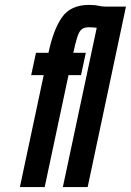

<svg xmlns="http://www.w3.org/2000/svg" viewBox="-20 -762 533 782"><path d="M61 0H162L259 -456H310L329.5 -547H278.5Q288 -591 295.5 -613.2Q303 -635.5 313.5 -643.2Q324 -651 341.5 -651Q348 -651 356.2 -650.5Q364.5 -650 374 -649L236 0H337L493 -735H413Q395 -735 380.8 -738.5Q366.5 -742 342.5 -742Q268 -742 232.8 -692Q197.5 -642 177.5 -547H126.5L107 -456H158Z"/></svg>

Font: League Gothic
Style: Italic
Weight: 400
Designer: The League of Moveable Type
Version: Version 1.600; ttfautohint (v1.8.3)